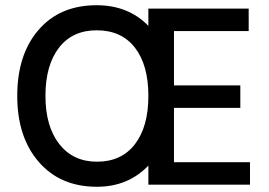

<svg xmlns="http://www.w3.org/2000/svg" viewBox="-20 -707 1028 735"><path d="M351 -88Q445 -88 496.5 -155Q548 -222 548 -340Q548 -458 496.5 -524.5Q445 -591 350 -591Q257 -591 205.5 -524Q154 -457 154 -340Q154 -223 207 -155.5Q260 -88 351 -88ZM937 0H548V-73Q470 8 351 8Q211 8 128.5 -87Q46 -182 46 -340Q46 -498 127.5 -592.5Q209 -687 350 -687Q471 -687 548 -608V-674H932V-588H646V-380H900V-294H646V-86H937Z"/></svg>

Font: Hind Vadodara Medium
Style: Regular
Weight: 500
Designer: Hitesh Malaviya
Foundry: Indian Type Foundry
Version: Version 1.001;PS 1.0;hotconv 1.0.86;makeotf.lib2.5.63406; tt